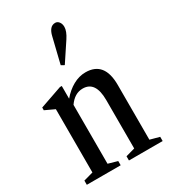

<svg xmlns="http://www.w3.org/2000/svg" viewBox="-206 -948 921 1046"><g transform="rotate(-30 255.0 -425.0)"><path d="M23.5 0V-26.5L83.5 -43V-441L23.5 -469V-486L163 -534.5H174.5V-454.5Q206 -492 244.2 -513.2Q282.5 -534.5 323 -534.5Q441.5 -534.5 441.5 -387V-42.5L500.5 -26.5V0H288.5V-26.5L346 -42.5V-347Q346 -465.5 265.5 -465.5Q214.5 -465.5 178.5 -413.5V-43L236.5 -26.5V0ZM245.5 -624.5 226 -635.5 265 -795.5Q271 -821.5 283.2 -836Q295.5 -850.5 315 -850.5Q329 -850.5 338.5 -838Q348 -825.5 348 -806.5Q348 -779.5 323 -741.5Z"/></g></svg>

Font: Libre Caslon Condensed Medium
Style: Regular
Weight: 500
Designer: Pablo Impallari, Rodrigo Fuenzalida, Katja Schimmel, Ertekin Erdin
Foundry: Pablo Impallari, Rodrigo Fuenzalida
Version: Version 2.000; ttfautohint (v1.8.4.7-5d5b);gftools[0.9.33]